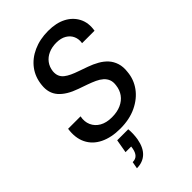

<svg xmlns="http://www.w3.org/2000/svg" viewBox="-282 -809 1156 1156"><g transform="rotate(-45 296.0 -230.5)"><path d="M261 12Q185 12 131 -14.5Q77 -41 52.5 -91Q28 -141 38 -210H144Q136 -171 150 -139.5Q164 -108 195.5 -90Q227 -72 274 -72Q319 -72 352 -87Q385 -102 404 -128.5Q423 -155 427 -190Q431 -217 423.5 -236.5Q416 -256 399.5 -270.5Q383 -285 360 -295.5Q337 -306 309 -316Q281 -326 252 -336Q177 -362 141 -403.5Q105 -445 112 -508Q118 -570 152 -615.5Q186 -661 242.5 -686.5Q299 -712 370 -712Q438 -712 485 -687.5Q532 -663 555 -618.5Q578 -574 568 -515H462Q467 -545 456 -570.5Q445 -596 419 -611.5Q393 -627 354 -627Q317 -627 287.5 -614Q258 -601 240 -577Q222 -553 218 -520Q216 -497 223 -480Q230 -463 245 -451Q260 -439 281.5 -429Q303 -419 329.5 -410Q356 -401 386 -390Q420 -378 449 -361.5Q478 -345 498 -323Q518 -301 528 -270Q538 -239 533 -199Q528 -140 493.5 -92.5Q459 -45 399.5 -16.5Q340 12 261 12ZM163 251 171 207Q196 207 210 192Q224 177 229 148L231 134H183L198 48H292Q294 70 293 91Q292 112 289 130Q278 191 245.5 221Q213 251 163 251Z"/></g></svg>

Font: DM Sans 12pt Medium
Style: Italic
Weight: 500
Italic angle: -10°
Version: Version 4.004;gftools[0.9.30]